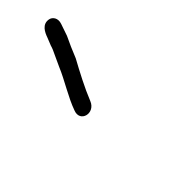

<svg xmlns="http://www.w3.org/2000/svg" viewBox="-75 -801 356 356"><g transform="rotate(45 103.0 -623.5)"><path d="M102.6 -609C77.6 -619 50.7 -633.3 27.4 -646L5.9 -655L-13.6 -664C-21.9 -666.9 -28.5 -669.1 -36.9 -672C-48.9 -676.2 -57.3 -669.4 -58.7 -662C-61.7 -646.4 -47.2 -639.6 -36.9 -636L-21.9 -630C-17 -628.7 -11.3 -626.3 -4.8 -623L16.9 -613C41.3 -602.9 69 -584.8 94.1 -576C117.4 -566.7 126.1 -599.6 102.6 -609Z"/></g></svg>

Font: CiSf OpenHand
Style: OpObl
Weight: 400
Foundry: Cannot Into Space Fonts
Version: Version 0.7892